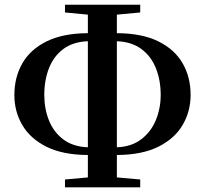

<svg xmlns="http://www.w3.org/2000/svg" viewBox="-20 -778 870 815"><path d="M353 -152.8V-603Q290 -600.6 249 -570.1Q208 -539.6 188 -488.8Q168 -438 168 -375Q168 -315.9 188 -266.4Q208 -216.8 249 -186Q290 -155.3 353 -152.8ZM353 17.1H255.9V-16.1L353 -24.9V-120.1Q246.1 -120.6 177 -155.3Q107.9 -189.9 74.5 -247.6Q41 -305.2 41 -374Q41 -450.2 75 -509.3Q108.9 -568.4 178.2 -602.5Q247.6 -636.7 353 -637.2V-715.8L255.9 -725.1V-757.8H575.2V-725.1L476.1 -715.8V-637.2Q582.5 -636.7 651.9 -602.5Q721.2 -568.4 755.1 -509.5Q789.1 -450.7 789.1 -375Q789.1 -305.7 755.4 -247.8Q721.7 -189.9 652.3 -155.3Q583 -120.6 476.1 -120.1V-24.9L575.2 -16.1V17.1ZM476.1 -603V-152.8Q539.1 -155.3 580.3 -187.3Q621.6 -219.2 641.8 -268.8Q662.1 -318.4 662.1 -375Q662.1 -437.5 641.8 -488.3Q621.6 -539.1 580.3 -569.8Q539.1 -600.6 476.1 -603Z"/></svg>

Font: Source Han Serif TW
Style: Bold
Weight: 700
Designer: Ryoko NISHIZUKA Ë•øÂ°öÊ∂ºÂ≠ê (kana & ideographs); Frank Grie√ühammer (Latin, Greek & Cyrillic); Wenlong ZHANG Âº†ÊñáÈæô 
Foundry: Adobe
Version: Version 2.003;hotconv 1.1.1;makeotfexe 2.6.0